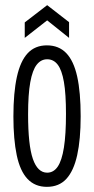

<svg xmlns="http://www.w3.org/2000/svg" viewBox="-20 -714 364 745"><path d="M162 11Q116 11 87 -19.5Q58 -50 45 -111.5Q32 -173 32 -262Q32 -354 45.5 -415.5Q59 -477 87.5 -507.5Q116 -538 162 -538Q208 -538 237 -508Q266 -478 279.5 -417Q293 -356 293 -263Q293 -173 279.5 -112Q266 -51 237.5 -20Q209 11 162 11ZM163 -44Q188 -44 204 -67.5Q220 -91 228 -141.5Q236 -192 236 -272Q236 -350 228 -396Q220 -442 204 -463Q188 -484 163 -484Q139 -484 122.5 -463Q106 -442 97.5 -395Q89 -348 89 -270Q89 -151 107.5 -97.5Q126 -44 163 -44ZM76 -567V-627L163 -694L248 -628V-567L163 -635Z"/></svg>

Font: Bricolage Grotesque 72pt Condensed ExtraLight
Style: Regular
Weight: 250
Width: 3
Designer: Mathieu Triay
Foundry: Atelier Triay
Version: Version 1.001;gftools[0.9.33.dev8+g029e19f]